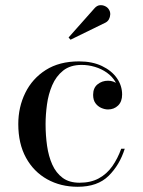

<svg xmlns="http://www.w3.org/2000/svg" viewBox="-20 -705 548 735"><path d="M277.5 10Q212 10 160.5 -18.8Q109 -47.5 79.5 -101.2Q50 -155 50 -230Q50 -295 76.8 -349.5Q103.5 -404 155.2 -437Q207 -470 282.5 -470Q333.5 -470 370.5 -452.2Q407.5 -434.5 427.5 -405.8Q447.5 -377 447.5 -343Q447.5 -316 432 -301Q416.5 -286 393.5 -286Q381 -286 367.8 -291.8Q354.5 -297.5 345.5 -309.8Q336.5 -322 336.5 -342Q336.5 -368.5 353.5 -382.2Q370.5 -396 393.5 -396Q415 -396 430.8 -382.8Q446.5 -369.5 446.5 -343H434.5Q434.5 -370 422.2 -391Q410 -412 389.2 -426.8Q368.5 -441.5 343.2 -449Q318 -456.5 292.5 -456.5Q249 -456.5 221.8 -434.8Q194.5 -413 179.8 -378.5Q165 -344 159.8 -304.8Q154.5 -265.5 154.5 -230Q154.5 -187 160.2 -146.8Q166 -106.5 180.2 -74.8Q194.5 -43 219.8 -24.2Q245 -5.5 284.5 -5.5Q327.5 -5.5 358.2 -22.2Q389 -39 409.8 -68.5Q430.5 -98 444 -135.5H457.5Q438 -73.5 395.8 -31.8Q353.5 10 277.5 10ZM250 -553 242.5 -561.5 341.5 -673Q351 -684 362.2 -685Q373.5 -686 383.2 -681Q393 -676 397.5 -667.5Q402.5 -659.5 402 -649.5Q401.5 -639.5 397 -631.2Q392.5 -623 384 -618.5Z"/></svg>

Font: Bodoni Moda 18pt
Style: Regular
Weight: 400
Designer: Owen Earl
Foundry: indestructible type
Version: Version 2.005